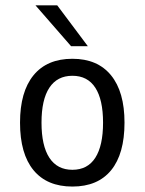

<svg xmlns="http://www.w3.org/2000/svg" viewBox="-20 -684 540 716"><path d="M250 -401.4Q193.4 -401.4 164.1 -356.9Q134.8 -312.5 134.8 -226.6Q134.8 -140.6 164.1 -95.7Q193.4 -50.8 250 -50.8Q306.6 -50.8 335.4 -95.7Q364.3 -140.6 364.3 -226.6Q364.3 -312.5 335.4 -356.9Q306.6 -401.4 250 -401.4ZM250 -464.8Q343.8 -464.8 394 -403.3Q444.3 -341.8 444.3 -226.6Q444.3 -110.4 394.5 -49.3Q344.7 11.7 250 11.7Q155.3 11.7 105 -49.3Q54.7 -110.4 54.7 -226.6Q54.7 -341.8 105 -403.3Q155.3 -464.8 250 -464.8ZM193.4 -664.1 307.6 -511.7H245.1L112.3 -664.1Z"/></svg>

Font: BabelStone Irk Bitig Colour
Style: Regular
Weight: 400
Designer: Andrew West
Foundry: BabelStone
Version: Version 1.03 June 7, 2023